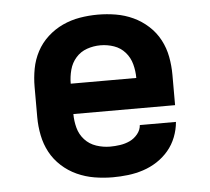

<svg xmlns="http://www.w3.org/2000/svg" viewBox="-44 -575 688 630"><g transform="rotate(-5 300.0 -260.0)"><path d="M303 8Q273 8 243 3Q213 -2 185.5 -14.5Q158 -27 135.5 -47.5Q113 -68 99 -94Q85 -120 79 -150Q73 -180 73 -210V-310Q73 -340 78.5 -369.5Q84 -399 98 -425.5Q112 -452 134.5 -472.5Q157 -493 184 -505.5Q211 -518 240.5 -523Q270 -528 300 -528Q330 -528 359.5 -523Q389 -518 416 -505.5Q443 -493 465.5 -472.5Q488 -452 502 -425.5Q516 -399 521.5 -369.5Q527 -340 527 -310V-210H192Q192 -187 198 -164.5Q204 -142 219.5 -125Q235 -108 257.5 -100.5Q280 -93 303 -93Q319 -93 336 -95.5Q353 -98 368 -105Q383 -112 394 -125.5Q405 -139 406 -155H525Q523 -130 513.5 -105.5Q504 -81 487.5 -61.5Q471 -42 449.5 -28Q428 -14 403.5 -6Q379 2 353.5 5Q328 8 303 8ZM192 -310H408Q408 -333 402 -355.5Q396 -378 381 -395Q366 -412 344.5 -419.5Q323 -427 300 -427Q277 -427 255.5 -419.5Q234 -412 219 -395Q204 -378 198 -355.5Q192 -333 192 -310Z"/></g></svg>

Font: Iosevka Aile
Style: Bold
Weight: 700
Designer: Belleve Invis
Foundry: Belleve Invis
Version: Version 28.0.1; ttfautohint (v1.8.4)